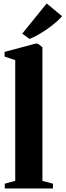

<svg xmlns="http://www.w3.org/2000/svg" viewBox="-20 -1064 370 1084"><path d="M66 -43V-724.5L6 -744.5V-771L179 -817.5H194L219.5 -797.5V-42.5L279 -27V0H7V-27ZM146.5 -844.5 105.5 -874 243.5 -1044.5 330.5 -972.5Q315.5 -955.5 294.8 -937.5Q274 -919.5 250 -902.5Q226 -885.5 200.2 -870.5Q174.5 -855.5 148 -844.5Z"/></svg>

Font: Merriweather 120pt ExtraBold
Style: Regular
Weight: 800
Version: Version 2.100